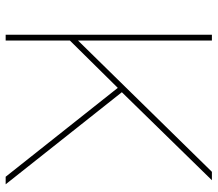

<svg xmlns="http://www.w3.org/2000/svg" viewBox="-64 -686 750 661"><g transform="rotate(90 310.5 -355.0)"><path d="M99 0V-710H119V-249L571 -710H600L297 -400L614 0H588L282 -386L119 -221V0Z"/></g></svg>

Font: Raleway Thin
Style: Regular
Weight: 100
Designer: Matt McInerney, Pablo Impallari, Rodrigo Fuenzalida
Foundry: Matt McInerney, Pablo Impallari, Rodrigo Fuenzalida
Version: Version 4.026